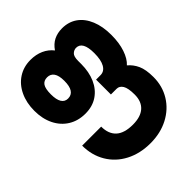

<svg xmlns="http://www.w3.org/2000/svg" viewBox="-212 -686 1024 1024"><g transform="rotate(-45 300.0 -174.0)"><path d="M60.5 -39H204Q204 16 235.5 44.8Q267 73.5 331.5 73.5Q390 73.5 420.8 46Q451.5 18.5 451.5 -33.5Q451.5 -82 438.8 -102.8Q426 -123.5 405 -123.5H362V-235.5H395.5Q424 -235.5 439.8 -263Q455.5 -290.5 455.5 -342Q455.5 -431 406.5 -431Q391 -431 378 -419.2Q365 -407.5 365 -373.5V-350.5Q365 -291 344.8 -245Q324.5 -199 286 -173Q247.5 -147 194 -147Q139.5 -147 98.2 -172.5Q57 -198 34.2 -244.2Q11.5 -290.5 11.5 -350.5Q11.5 -411 33.8 -458Q56 -505 96.2 -531.2Q136.5 -557.5 189 -557.5Q230 -557.5 262.8 -542.8Q295.5 -528 317 -500.5Q337 -530 364.5 -543.8Q392 -557.5 427 -557.5Q476.5 -557.5 512.8 -531.8Q549 -506 568.8 -458.2Q588.5 -410.5 588.5 -346.5Q588.5 -286.5 573.2 -241.5Q558 -196.5 532 -173Q558.5 -151 573.5 -118Q588.5 -85 588.5 -28.5Q588.5 39.5 555.2 93.8Q522 148 462.8 179Q403.5 210 328 210Q249 210 188.2 178.2Q127.5 146.5 94 89.8Q60.5 33 60.5 -39ZM238 -350.5Q238 -390.5 224.5 -409.8Q211 -429 186 -429Q160.5 -429 148.2 -410.8Q136 -392.5 136 -350.5Q136 -310 148.5 -289.8Q161 -269.5 185 -269.5Q238 -269.5 238 -350.5Z"/></g></svg>

Font: JuliaMono Black
Style: Regular
Weight: 900
Monospace: yes
Designer: cormullion
Foundry: corm
Version: Version 0.054; ttfautohint (v1.8.4)